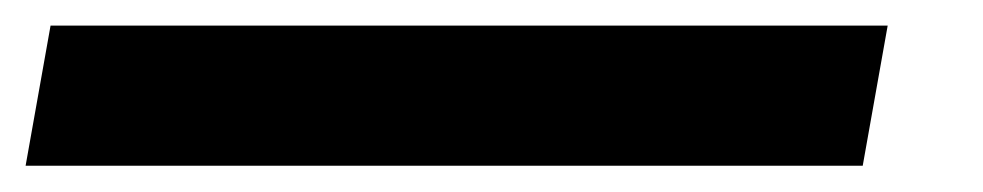

<svg xmlns="http://www.w3.org/2000/svg" viewBox="-96 1 768 150"><path d="M-76 130.5H578L597.5 21H-56.5Z"/></svg>

Font: Anybody
Style: Bold Italic
Weight: 700
Italic angle: -10°
Designer: Tyler Finck
Foundry: Etcetera Type Company
Version: Version 1.113;gftools[0.9.25]